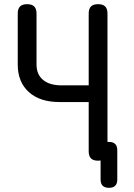

<svg xmlns="http://www.w3.org/2000/svg" viewBox="-20 -760 640 920"><path d="M405 -271H265Q171 -271 118 -319Q65 -367 65 -451V-695Q65 -718 76 -729Q87 -740 110 -740Q133 -740 144 -729Q155 -718 155 -695V-451Q155 -403 186.5 -377Q218 -351 275 -351H405V-695Q405 -718 416 -729Q427 -740 450 -740Q473 -740 484 -729Q495 -718 495 -695V-80H502Q522 -80 532 -70Q542 -60 542 -40V100Q542 120 532 130Q522 140 502 140Q482 140 472 130Q462 120 462 100V9Q456 10 450 10Q427 10 416 -1Q405 -12 405 -35Z"/></svg>

Font: Maple Mono NF CN
Style: Regular
Weight: 400
Monospace: yes
Designer: subframe7536
Version: Version 7.000